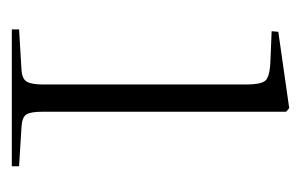

<svg xmlns="http://www.w3.org/2000/svg" viewBox="-110 -762 498 317"><g transform="rotate(90 138.5 -603.0)"><path d="M28 -374V-386L95 -390Q110 -391 114.5 -399Q119 -407 119 -426V-762Q119 -783 113.5 -791.5Q108 -800 80 -801L31 -803L32 -814L158 -832L164 -827V-424Q164 -405 168.5 -398Q173 -391 189 -390L254 -386V-374Z"/></g></svg>

Font: Display Extralight
Style: Regular
Weight: 200
Designer: Latin by Veronika Burian and Jose Scaglione. Greek by Irene Vlachou. Cyrillic by Vera Evstafieva.
Foundry: TypeTogether
Version: Version 3.002